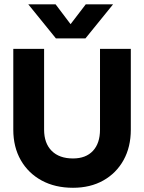

<svg xmlns="http://www.w3.org/2000/svg" viewBox="-20 -882 682 910"><path d="M385 -700H245L114 -861.5H243.5L314.5 -767.5L386.5 -861.5H516ZM43 -650.5H189V-267.5Q189 -203 225 -167Q261 -131 326 -131Q387 -131 420.5 -167Q454 -203 454 -267.5V-650.5H600V-267.5Q600 -185 565.5 -123Q531 -61 469.5 -26.5Q408 8 326 8Q241 8 177.5 -26.5Q114 -61 78.5 -123Q43 -185 43 -267.5Z"/></svg>

Font: Overused Grotesk
Style: Bold
Weight: 710
Version: Version 0.004